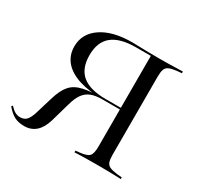

<svg xmlns="http://www.w3.org/2000/svg" viewBox="-146 -721 907 883"><g transform="rotate(30 307.0 -280.0)"><path d="M423.4 -201.6V-559.7H346Q260.5 -559.7 219 -525.8Q177.4 -491.9 177.4 -421.8Q177.4 -351.6 218.1 -317.7Q258.9 -283.9 342.7 -283.9H459.7V-275.8H335.5Q259.7 -275.8 206 -292.7Q152.4 -309.7 124.6 -342.7Q96.8 -375.8 96.8 -421.8Q96.8 -490.3 156.5 -530.6Q216.1 -571 318.5 -571Q332.3 -571 354.4 -570.2Q376.6 -569.4 404.4 -569Q432.3 -568.5 461.3 -568.5H469.4Q493.5 -568.5 514.5 -569Q535.5 -569.4 553.6 -570.2Q571.8 -571 587.1 -571V-562.1L560.5 -559.7Q534.7 -556.5 521.4 -550.4Q508.1 -544.4 503.2 -531Q498.4 -517.7 498.4 -492.7V-201.6ZM79.8 11.3Q49.2 11.3 27.8 0.4Q6.5 -10.5 -16.9 -37.9L-11.3 -44.4Q1.6 -29.8 14.5 -22.2Q27.4 -14.5 42.7 -14.5Q63.7 -14.5 75.8 -26.6Q87.9 -38.7 97.6 -68.5L126.6 -164.5Q141.1 -212.1 163.3 -237.5Q185.5 -262.9 227.4 -272.2Q269.4 -281.5 342.7 -281.5H446.8V-275H331.5Q294.4 -275 271 -265.7Q247.6 -256.5 232.3 -235.1Q216.9 -213.7 206.5 -175L178.2 -75.8Q165.3 -32.3 140.7 -10.5Q116.1 11.3 79.8 11.3ZM453.2 -2.4Q429.8 -2.4 409.7 -2Q389.5 -1.6 372.6 -1.2Q355.6 -0.8 341.1 0V-8.9L363.7 -11.3Q400.8 -15.3 412.1 -28.2Q423.4 -41.1 423.4 -78.2V-201.6H498.4V-78.2Q498.4 -53.2 503.2 -39.9Q508.1 -26.6 521.4 -20.6Q534.7 -14.5 560.5 -11.3L587.1 -8.9V0Q571.8 -0.8 553.6 -1.2Q535.5 -1.6 514.5 -2Q493.5 -2.4 469.4 -2.4H460.5Z"/></g></svg>

Font: Playfair 144pt SemiExpanded Light
Style: Regular
Weight: 300
Width: 6
Designer: Claus Eggers Sørensen
Foundry: Claus Eggers Sørensen
Version: Version 2.203